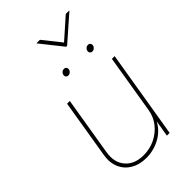

<svg xmlns="http://www.w3.org/2000/svg" viewBox="-271 -1011 1115 1115"><g transform="rotate(-45 287.0 -453.5)"><path d="M239.7 7.8Q184.1 7.8 144 -15.9Q104 -39.6 85.7 -81.8Q67.4 -124 76.7 -179.7L136.2 -541H158.7L99.1 -179.7Q86.9 -105.5 126.2 -60.1Q165.5 -14.6 239.7 -14.6Q290.5 -14.6 334.2 -35.9Q377.9 -57.1 407.5 -94.5Q437 -131.8 444.8 -179.7L504.4 -541H526.9L437.5 0H415L434.6 -117.2H440.4Q412.1 -54.7 357.2 -23.4Q302.2 7.8 239.7 7.8ZM455.6 -651.4Q445.8 -651.4 440.2 -658.2Q434.6 -665 436.5 -674.8Q438 -684.1 445.8 -690.7Q453.6 -697.3 463.4 -697.3Q472.7 -697.3 478 -690.7Q483.4 -684.1 481.9 -674.8Q480.5 -665 472.7 -658.2Q464.8 -651.4 455.6 -651.4ZM258.3 -651.4Q248.5 -651.4 242.9 -658.2Q237.3 -665 239.3 -674.8Q240.7 -684.1 248.5 -690.7Q256.3 -697.3 266.1 -697.3Q275.4 -697.3 280.8 -690.7Q286.1 -684.1 284.7 -674.8Q283.2 -665 275.4 -658.2Q267.6 -651.4 258.3 -651.4ZM287.1 -915 375 -804.7 499.5 -915H527.3L526.9 -912.6L374.5 -778.8H366.2L259.8 -912.6L260.3 -915Z"/></g></svg>

Font: Inter 17pt Thin
Style: Italic
Weight: 250
Italic angle: -9.3988°
Version: Version 4.001;git-66647c0bb